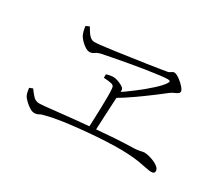

<svg xmlns="http://www.w3.org/2000/svg" viewBox="-105 -876 1210 1055"><g transform="rotate(30 500.0 -348.0)"><path d="M190 -614 212 -624Q219 -613 227.5 -598.5Q236 -584 248.5 -573Q261 -562 278 -562Q289 -562 321.5 -565.5Q354 -569 399 -575.5Q444 -582 493 -589Q542 -596 587 -602.5Q632 -609 664.5 -614.5Q697 -620 709 -622Q716 -624 721 -627.5Q726 -631 731 -634Q736 -637 742 -637Q749 -637 759.5 -631.5Q770 -626 781.5 -617Q793 -608 803 -598Q813 -588 819 -579Q825 -570 825 -564Q825 -557 820 -552.5Q815 -548 807.5 -544.5Q800 -541 791.5 -537Q783 -533 776 -528Q757 -513 717.5 -483Q678 -453 626.5 -416.5Q575 -380 519 -347V-383Q564 -413 609 -447.5Q654 -482 689 -514Q724 -546 737 -566Q745 -578 742.5 -582.5Q740 -587 727 -587Q713 -587 676.5 -582.5Q640 -578 592 -570.5Q544 -563 494.5 -554Q445 -545 403 -537Q361 -529 337 -524Q321 -520 307.5 -510.5Q294 -501 281 -501Q268 -501 252 -511Q236 -521 223.5 -534.5Q211 -548 205 -558Q201 -566 196.5 -580.5Q192 -595 190 -614ZM420 -440Q431 -444 443 -446Q455 -448 466 -448Q473 -448 484 -445Q495 -442 506.5 -437Q518 -432 527 -426Q536 -420 537 -415Q539 -409 539 -403Q539 -397 538 -390Q537 -383 536 -372Q535 -352 532.5 -310.5Q530 -269 528 -221Q526 -173 524 -132H484Q485 -161 486.5 -197.5Q488 -234 489 -271.5Q490 -309 490 -340.5Q490 -372 488 -391Q487 -408 470.5 -412Q454 -416 420 -418ZM92 -165 113 -173Q127 -153 143 -135.5Q159 -118 184 -118Q193 -118 223 -121Q253 -124 298.5 -129Q344 -134 399.5 -139.5Q455 -145 516 -150.5Q577 -156 638.5 -160Q700 -164 756 -165Q775 -166 786.5 -168Q798 -170 805 -172Q812 -174 817 -174Q831 -174 849 -169.5Q867 -165 884 -157.5Q901 -150 912.5 -139.5Q924 -129 924 -117Q924 -107 918 -103.5Q912 -100 901 -100Q891 -100 870 -104.5Q849 -109 816.5 -114.5Q784 -120 741 -122Q708 -124 658.5 -123Q609 -122 551.5 -118Q494 -114 437 -108Q380 -102 330.5 -94.5Q281 -87 248 -78Q223 -73 212 -66Q201 -59 184 -59Q171 -59 154.5 -69.5Q138 -80 124.5 -93Q111 -106 105 -115Q100 -124 97 -135Q94 -146 92 -165Z"/></g></svg>

Font: Noto Serif JP
Style: Regular
Weight: 200
Designer: Ryoko NISHIZUKA 西塚涼子 (kana & ideographs); Frank Grießhammer (Latin, Greek & Cyrillic); Wenlong ZHANG 张文龙 (bopomofo); San
Foundry: Adobe
Version: Version 2.001;hotconv 1.1.0;makeotfexe 2.6.0